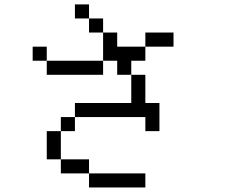

<svg xmlns="http://www.w3.org/2000/svg" viewBox="-20 -832 1040 852"><path d="M625 0V-62.5H375V0ZM750 -625V-687.5H625V-625H500V-687.5H437.5Q437.5 -687.5 437.5 -562.5H187.5V-500H437.5V-562.5H500V-500H562.5Q562.5 -500 562.5 -375H312.5V-312.5H250V-250H187.5Q187.5 -250 187.5 -125H250V-62.5H375V-125H250Q250 -125 250 -250H312.5V-312.5H625V-250H687.5Q687.5 -250 687.5 -375H625Q625 -375 625 -500H562.5V-562.5H625V-625ZM187.5 -562.5V-625H125V-562.5ZM437.5 -687.5V-750H375V-687.5ZM375 -750V-812.5H312.5V-750Z"/></svg>

Font: Unifont
Style: Regular
Weight: 500
Version: Version 15.1.04